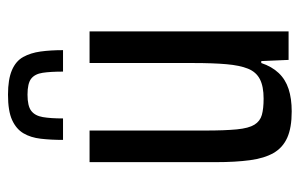

<svg xmlns="http://www.w3.org/2000/svg" viewBox="-158 -602 767 492"><g transform="rotate(-90 226.0 -355.5)"><path d="M187 8Q145 8 119.5 -3.5Q94 -15 80.5 -38.5Q67 -62 62 -99Q57 -136 57 -186V-510H138V-214Q138 -163 141 -132.5Q144 -102 153 -87.5Q162 -73 178 -68.5Q194 -64 220 -64Q251 -64 269.5 -73.5Q288 -83 296.5 -104Q305 -125 308 -159.5Q311 -194 311 -244V-510H392V0H319L316 -70H311Q302 -43 285.5 -25.5Q269 -8 244.5 0Q220 8 187 8ZM230 -719Q269 -719 292.5 -709Q316 -699 326.5 -680Q337 -661 340.5 -635.5Q344 -610 344 -578H289Q289 -610 286 -630Q283 -650 271 -659.5Q259 -669 230 -669Q201 -669 188.5 -659.5Q176 -650 172.5 -630Q169 -610 169 -578H114Q114 -609 117 -635Q120 -661 131 -679.5Q142 -698 165 -708.5Q188 -719 230 -719Z"/></g></svg>

Font: Saira Condensed Medium
Style: Regular
Weight: 500
Width: 3
Designer: Hector Gatti with collaboration of the Omnibus-Type team
Foundry: Omnibus-Type
Version: Version 1.101